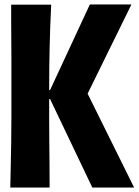

<svg xmlns="http://www.w3.org/2000/svg" viewBox="-20 -839 620 859"><path d="M209 -818Q206 -758 204.5 -712Q203 -666 202 -624Q201 -582 200.5 -537.5Q200 -493 200 -436H204L382 -819H568L372 -420L580 0H393L204 -396H200Q200 -359 200 -312Q200 -265 200.5 -213.5Q201 -162 201.5 -107.5Q202 -53 202 0H26Q27 -44 28 -91.5Q29 -139 30 -194.5Q31 -250 31 -314.5Q31 -379 31 -457Q31 -525 31 -572.5Q31 -620 30.5 -659Q30 -698 30 -734.5Q30 -771 30 -818Z"/></svg>

Font: Ranchers
Style: Regular
Weight: 400
Designer: Pablo Impallari, Brenda Gallo
Foundry: Pablo Impallari, Brenda Gallo
Version: Version 1.000; ttfautohint (v0.8) -G 200 -r 50